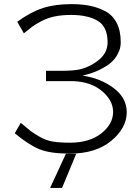

<svg xmlns="http://www.w3.org/2000/svg" viewBox="-20 -731 682 935"><path d="M51.8 -82 81.1 -132.8Q117.2 -102.1 129.6 -92.5Q142.1 -83 173.1 -64.9Q204.1 -46.9 238 -41.5Q272 -36.1 320.8 -36.1Q416 -36.1 473.4 -81.5Q530.8 -127 530.8 -186Q530.8 -241.2 477.8 -286.6Q424.8 -332 337.9 -335.9H204.1V-386.2H278.8Q337.9 -386.2 368.2 -393.1Q419.9 -405.3 461.9 -439.7Q503.9 -474.1 503.9 -524.9Q503.9 -600.1 456.5 -629.2Q409.2 -658.2 326.2 -658.2Q282.2 -658.2 247.1 -651.1Q211.9 -644 182.4 -628.4Q152.8 -612.8 137.9 -601.8Q123 -590.8 96.2 -568.8L64 -625Q129.9 -672.9 189 -691.9Q248 -710.9 327.1 -710.9Q377.9 -710.9 418 -702.9Q458 -694.8 493.4 -676Q528.8 -657.2 548.3 -619.1Q567.9 -581.1 567.9 -525.9Q567.9 -512.7 565.4 -499.8Q563 -486.8 552 -465.8Q541 -444.8 522 -427.5Q502.9 -410.2 467 -392.1Q431.2 -374 381.8 -362.8Q470.7 -349.6 533.9 -301.8Q597.2 -253.9 597.2 -185.1Q597.2 -107.9 522 -45.4Q446.8 17.1 319.8 17.1Q225.6 17.1 173.1 -3.9Q120.6 -24.9 51.8 -82ZM224.1 184.1 300.8 18.1H351.1L282.2 184.1Z"/></svg>

Font: CMU Bright
Style: Roman
Weight: 500
Version: Version 0.7.0